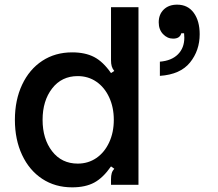

<svg xmlns="http://www.w3.org/2000/svg" viewBox="-20 -794 937 825"><path d="M44 -279Q44 -364 75 -430Q106 -496 161.5 -532.5Q217 -569 290 -569Q346 -569 384.5 -549Q423 -529 457 -480L471 -489Q463 -499 460 -509.5Q457 -520 457 -535V-763H575V0H457V-24Q457 -39 460 -49.5Q463 -60 471 -69L457 -79Q423 -30 385 -9.5Q347 11 290 11Q217 11 161.5 -25.5Q106 -62 75 -128Q44 -194 44 -279ZM469 -279Q469 -333 449 -376Q429 -419 394 -443Q359 -467 314 -467Q245 -467 204 -414Q163 -361 163 -279Q163 -197 204 -144Q245 -91 314 -91Q359 -91 394 -115Q429 -139 449 -182Q469 -225 469 -279ZM667 -529Q717 -533 744.5 -560.5Q772 -588 772 -632Q772 -644 771 -651H759Q753 -628 724 -628Q699 -628 680.5 -647.5Q662 -667 662 -698Q662 -732 683.5 -753Q705 -774 741 -774Q787 -774 812.5 -739Q838 -704 838 -647Q838 -577 796.5 -525.5Q755 -474 667 -468Z"/></svg>

Font: Open Sauce Sans SemiBold
Style: Regular
Weight: 600
Designer: Alfredo Marco Pradil
Foundry: Creative Sauce Fz LLC
Version: Version 1.477